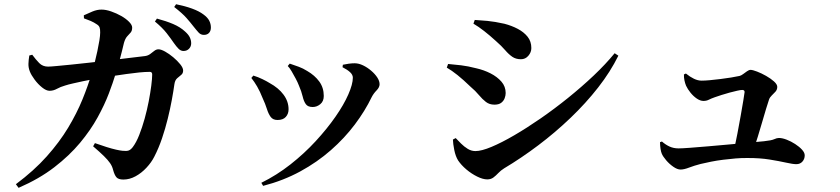

<svg xmlns="http://www.w3.org/2000/svg" viewBox="-20 -831 4000 914"><path d="M853.5 -588.3Q840.8 -588.3 830.4 -598.5Q820.1 -608.6 807.7 -626.2Q793.9 -646.6 773.5 -672.9Q753.1 -699.1 717.5 -728.6L727.1 -742.5Q769.5 -731.3 803.9 -716.8Q838.2 -702.2 861.1 -680.8Q877.4 -666.4 883.7 -652.8Q890.1 -639.2 890.1 -624.9Q890.1 -609.5 879.8 -598.9Q869.6 -588.3 853.5 -588.3ZM567.2 23.7Q543.9 23.7 534.5 13.1Q525.1 2.5 518.4 -22.2Q514.2 -39.7 503.9 -54.5Q493.7 -69.4 474.5 -88.2Q455.4 -107 423.3 -134.5L431.9 -149.7Q461.6 -139.2 487.1 -131.1Q512.6 -123.1 532.1 -118.7Q551.5 -114.3 563.4 -113.2Q582.7 -111 592.5 -114.6Q602.2 -118.1 611.8 -130.4Q628.9 -153 642.9 -188.8Q657 -224.5 668.6 -266.2Q680.1 -307.8 688 -348.7Q695.9 -389.7 700.2 -423.6Q704.5 -457.5 704.5 -476.5Q704.5 -488.9 693.2 -488.9Q671.9 -488.9 642.8 -486.1Q613.8 -483.2 582.2 -478.7Q550.6 -474.2 519.7 -469.5Q488.9 -464.8 462.8 -460.3Q445.8 -457.8 422.6 -453.7Q399.4 -449.7 374.8 -444.3Q350.1 -438.9 327.7 -433.9Q305.3 -428.9 290 -423.9Q267.7 -417.5 251 -408.2Q234.2 -398.8 215.9 -398.8Q200.2 -398.8 180.6 -414.5Q161 -430.1 144.9 -451.8Q128.8 -473.5 122.1 -490.6Q114.9 -508.7 115.4 -526.9Q115.9 -545.1 119.5 -566.8L133.5 -570.4Q150.2 -547.7 166.7 -530.8Q183.2 -513.9 208.8 -513.9Q220.4 -513.9 249.6 -516.7Q278.8 -519.5 320 -523.5Q361.2 -527.5 408.6 -533Q456 -538.4 503.8 -544Q551.6 -549.6 595.1 -555.1Q638.6 -560.6 670.3 -564.1Q684.3 -566.1 694.6 -573.6Q704.9 -581.2 714.4 -588.8Q723.9 -596.3 734.5 -596.3Q746.4 -596.3 765.8 -585.6Q785.2 -574.8 804.8 -558.4Q824.4 -541.9 838.1 -524.9Q851.8 -507.9 851.8 -495.3Q851.8 -481.9 842.8 -474.7Q833.8 -467.4 823.4 -458.4Q813 -449.3 810.3 -430.5Q805.7 -397.5 797.9 -355.1Q790.1 -312.6 778.5 -265.7Q767 -218.7 751.3 -172.5Q735.6 -126.2 714.8 -85.7Q700.9 -57.9 677.2 -32.6Q653.6 -7.2 625.3 8.2Q597 23.7 567.2 23.7ZM55.6 45.9Q141.9 -18.5 202.6 -86.6Q263.3 -154.7 304.4 -223.1Q345.5 -291.6 372.4 -357.4Q399.3 -423.2 416.7 -483Q423.9 -505.1 430.7 -532.6Q437.5 -560.1 443.5 -587.6Q449.4 -615.1 453.2 -638.7Q456.9 -662.2 456.9 -676Q457.2 -692.2 454 -700.6Q450.9 -709 440.8 -715.2Q427.8 -724.3 411.7 -731.3Q395.6 -738.2 379.7 -743.6L379 -758.1Q396.9 -766.7 419.8 -776.1Q442.8 -785.6 463.5 -785.3Q484.3 -785.3 509.5 -776.5Q534.7 -767.7 557.5 -754.8Q580.2 -741.8 594.7 -726.9Q609.2 -712.1 609.2 -699.7Q609.2 -684.2 601.6 -675.7Q594.1 -667.3 585 -657.4Q576 -647.4 570 -626.5Q566.3 -610.7 560.6 -587.7Q554.8 -564.8 547.4 -537Q539.9 -509.2 529.8 -477.5Q518.2 -439.1 498.1 -385.9Q477.9 -332.6 444.7 -272.2Q411.5 -211.8 360.9 -150.9Q310.2 -90.1 238.5 -34.8Q166.7 20.5 68.5 63.2ZM950.5 -664.9Q935.8 -664.9 925.6 -675.9Q915.4 -686.9 900.6 -705.7Q886.9 -723.5 867.8 -745.3Q848.6 -767.2 809.3 -797.7L818.2 -810.9Q861 -802.2 894.6 -790Q928.2 -777.7 948.8 -762Q968.1 -747.9 976 -732.6Q983.9 -717.2 983.9 -700Q983.9 -683.9 975.1 -674.4Q966.3 -664.9 950.5 -664.9Z M1224 39.2Q1297.2 3.2 1362.7 -48.3Q1428.2 -99.8 1482.6 -158.8Q1536.9 -217.7 1576.8 -275.1Q1616.8 -332.5 1638.2 -381.5Q1659.7 -430.5 1659.7 -461.2Q1659.7 -475.1 1646.4 -487.4Q1633.1 -499.7 1610.6 -511L1612.2 -522.8Q1623.6 -525.5 1639.8 -527.7Q1655.9 -529.9 1668.6 -529.8Q1687.9 -529.7 1708.6 -519.7Q1729.4 -509.6 1747.3 -494.1Q1765.3 -478.7 1776.2 -461.9Q1787 -445.1 1787 -430Q1787 -415.4 1772.7 -400.7Q1758.4 -386.1 1749.6 -369.1Q1717.8 -303 1669.1 -238.3Q1620.4 -173.5 1555.3 -116.3Q1490.3 -59.1 1409.4 -15Q1328.6 29 1232.6 53.8ZM1301.1 -259.8Q1279.3 -259.8 1268.5 -274.5Q1257.7 -289.1 1250.4 -312.8Q1243 -336.4 1230.2 -363.9Q1217.7 -395.6 1204.2 -418.9Q1190.7 -442.2 1176.5 -459.9L1186.1 -471.2Q1208.7 -464.3 1229.5 -454.1Q1250.3 -444 1263.3 -435.8Q1306.1 -412.5 1329.9 -380.2Q1353.7 -348 1353.7 -310.7Q1353.7 -288.9 1340.5 -274.4Q1327.4 -259.8 1301.1 -259.8ZM1468.6 -321.6Q1445.6 -321.6 1435.9 -335.1Q1426.1 -348.6 1420.7 -372.1Q1415.3 -395.6 1402.5 -424.9Q1397 -439.4 1387.5 -457.1Q1378.1 -474.8 1368.3 -491.5Q1358.6 -508.1 1349.8 -516.8L1359.2 -528.2Q1382.6 -520.3 1402.5 -513Q1422.5 -505.7 1442.6 -493Q1478.4 -472.3 1499.8 -443Q1521.3 -413.7 1521.3 -374.2Q1521.3 -348.8 1504.8 -335.2Q1488.4 -321.6 1468.6 -321.6Z M2299.8 23Q2278.8 23 2251.7 9.6Q2224.6 -3.7 2200.2 -24.3Q2175.8 -44.9 2160.7 -67.4Q2148.6 -86.9 2142.6 -116.7Q2136.6 -146.5 2136.1 -166.7L2149.4 -173.7Q2160 -162.3 2174.7 -147.7Q2189.3 -133 2206.6 -122.4Q2223.9 -111.8 2243.3 -111.8Q2272.1 -111.8 2320 -131.9Q2367.9 -151.9 2427.9 -186.9Q2487.9 -221.8 2553.7 -267.3Q2619.6 -312.9 2684.5 -365.2Q2749.4 -417.6 2806.6 -471.7Q2863.7 -525.9 2906 -577.6L2923.7 -566Q2886 -489.5 2827.6 -414.7Q2769.2 -339.9 2696 -269.9Q2622.9 -199.9 2542 -139Q2461.2 -78.1 2379.7 -29.5Q2363.9 -19.6 2352.3 -7.3Q2340.7 5.1 2328.8 14Q2316.9 23 2299.8 23ZM2333.6 -332.8Q2309.9 -332.8 2293.1 -345.8Q2276.3 -358.7 2260 -378.3Q2243.8 -398 2219.7 -418.4Q2185.7 -451.3 2158 -473.5Q2130.2 -495.7 2106.9 -509.1L2113.1 -526.5Q2143.9 -524 2175.4 -520.1Q2207 -516.3 2246.8 -506.1Q2283.1 -498 2315 -481.8Q2346.8 -465.5 2367 -442.4Q2387.2 -419.2 2387.2 -388.1Q2387.2 -376.3 2382.4 -363.4Q2377.5 -350.5 2366.1 -341.7Q2354.7 -332.8 2333.6 -332.8ZM2459.9 -549Q2436 -549 2419 -560.5Q2402.1 -572 2384.8 -592.1Q2367.6 -612.2 2340.6 -635.8Q2311.5 -662.4 2284.8 -683.2Q2258.1 -704 2233.7 -718.4L2240.1 -736.1Q2264.7 -734.9 2300.4 -731.5Q2336 -728 2381.3 -717.9Q2416 -708.8 2445 -693.5Q2473.9 -678.2 2491.6 -656.1Q2509.4 -633.9 2509.4 -602.2Q2509.4 -582 2495.2 -565.5Q2481.1 -549 2459.9 -549Z M3473.7 -117.6Q3481.9 -151.2 3490.3 -194.8Q3498.8 -238.4 3506.1 -280.5Q3513.5 -322.5 3518.6 -353.3Q3523.8 -384 3524.6 -392.6Q3524.9 -402.8 3513.2 -402.8Q3505.7 -402.8 3489.2 -399.1Q3472.8 -395.5 3453.3 -390.2Q3433.9 -384.9 3415.1 -378.9Q3396.3 -372.9 3383 -368.2Q3365.6 -362 3354.3 -356.3Q3342.9 -350.5 3328.7 -350.5Q3313.9 -350.5 3297.3 -361.6Q3280.8 -372.8 3267.1 -389.8Q3253.5 -406.7 3246 -422.8Q3241 -434.8 3238.2 -448.7Q3235.3 -462.6 3235.8 -476.7L3245.2 -481Q3264.6 -465.1 3283.5 -456.1Q3302.3 -447.1 3319.7 -447.1Q3335.9 -447.1 3359.5 -449.3Q3383.1 -451.4 3409.6 -454.8Q3436.2 -458.1 3460.4 -462Q3484.6 -465.9 3501 -469.6Q3508.5 -471.6 3517.7 -478.4Q3526.8 -485.3 3536.2 -491.8Q3545.6 -498.4 3553 -498.4Q3562.9 -498.4 3583.9 -490.3Q3604.9 -482.3 3627 -469.7Q3649.1 -457.2 3664.6 -443.3Q3680.1 -429.3 3680.1 -417.4Q3680.1 -404.3 3671.5 -394.6Q3662.8 -384.8 3653.7 -376.3Q3644.5 -367.7 3640.8 -356.7Q3635.4 -341.5 3626.9 -313.1Q3618.4 -284.6 3608.2 -249.7Q3598.1 -214.8 3587.6 -180.7Q3577.2 -146.6 3567.6 -118.8ZM3220 -23.9Q3204.2 -23.9 3185.2 -37.2Q3166.2 -50.4 3151.2 -68.1Q3136.2 -85.8 3130.5 -98.9Q3122.7 -117.8 3121.9 -154.1L3131.1 -157.3Q3148.6 -141.9 3167.8 -133.2Q3186.9 -124.6 3210.2 -124.6Q3226.5 -124.6 3264 -127.4Q3301.5 -130.2 3350.5 -134.4Q3399.6 -138.7 3451 -143.3Q3502.5 -148 3546.6 -152.1Q3590.8 -156.2 3617.3 -158.7Q3652.8 -162.4 3665.4 -168.3Q3678.1 -174.2 3687.8 -174.2Q3703.9 -174.2 3724.7 -166.2Q3745.6 -158.2 3765.4 -145.3Q3785.2 -132.5 3798 -118.4Q3810.8 -104.3 3810.8 -91.6Q3810.8 -73.9 3799.8 -61.7Q3788.9 -49.5 3770.8 -49.5Q3754.5 -49.5 3722 -56.8Q3689.5 -64.1 3643.6 -71.5Q3597.8 -78.9 3540.3 -78.8Q3512.2 -79.3 3482.2 -76.8Q3452.1 -74.3 3422.3 -70.5Q3392.4 -66.8 3365 -61.3Q3337.7 -55.9 3315 -50.4Q3284.5 -42.5 3260.3 -33.2Q3236.2 -23.9 3220 -23.9Z"/></svg>

Font: Noto Serif SC ExtraLight
Style: Regular
Weight: 200
Designer: Ryoko NISHIZUKA 西塚涼子 (kana & ideographs); Frank Grießhammer (Latin, Greek & Cyrillic); Wenlong ZHANG 张文龙 (bopomofo); San
Foundry: Adobe
Version: Version 2.002-H1;hotconv 1.1.0;makeotfexe 2.6.0